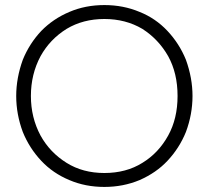

<svg xmlns="http://www.w3.org/2000/svg" viewBox="-20 -729 830 758"><path d="M102 -350Q102 -436 140 -507Q177 -574 243 -615Q308 -654 392 -654Q476 -654 542 -615Q606 -574 644 -507Q681 -440 681 -350Q681 -261 644 -194Q606 -125 542 -86Q478 -46 392 -46Q307 -46 243 -86Q177 -127 140 -194Q102 -265 102 -350ZM70 -493Q44 -421 44 -350Q44 -278 70 -208Q96 -144 143 -94Q189 -45 254 -18Q317 9 392 9Q466 9 531 -18Q597 -47 641 -94Q688 -144 714 -208Q740 -278 740 -350Q740 -421 714 -493Q688 -557 641 -607Q594 -657 531 -682Q467 -709 392 -709Q317 -709 254 -682Q190 -655 143 -607Q96 -557 70 -493Z"/></svg>

Font: NM-font
Style: Light
Weight: 500
Designer: ""
Foundry: ""
Version: ""